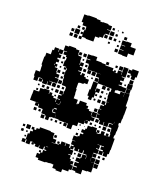

<svg xmlns="http://www.w3.org/2000/svg" viewBox="-173 -854 1013 1202"><g transform="rotate(20 333.0 -253.0)"><path d="M101 -101H81V-121H97V-122H80H42V-160H43V-189H72V-190H78V-214H103V-219H139V-197H142V-210H160V-194H174V-184H194V-163H197V-185H218V-189H199V-213H218V-220H200V-242H222V-224H225V-247H227V-273H223V-277H197V-304H194V-330H190V-372H193V-385H188V-374H174V-388H185V-393H163V-429H168V-451H161V-461H141V-481H158V-484H134V-458H115V-452H132V-430H115V-420H130V-402H115V-389H129V-373H118V-367H137V-341H141V-332H162V-310H141V-306H166V-276H137V-275H114V-273H133V-249H109V-268H106V-246H76V-268H71V-251H51V-271H68V-274H49V-273H44V-248H18V-273H13V-309H40V-329H39V-354H34V-408H38V-434H67V-465H77V-485H105V-465H108V-484H134V-518H158V-524H204V-518H228V-492H232V-510H250V-492H232V-485H255V-457H257V-434H260V-452H282V-430H264V-423H283V-399H264V-394H284V-376H291V-391H311V-373H323V-366H346V-336H323V-329H296V-326H290V-310V-284H294V-256H296V-224H324V-196H330V-202H338V-224H384V-209H399V-193H392V-192H412V-183H433V-160H436V-186H466V-156H440V-152H462V-130H440V-122H415V-120H430V-102H412V-117H410V-92H380H375V-67H348V-64H346V-36H316V-63H289H253V-67H227V-90H226V-66H200V-62H192V-40H170V-62H162V-40H140V-62H162V-67H137V-94H134V-95H105V-117H101ZM613 -459H589V-480H580V-490H560V-512H580V-522H622V-480H613ZM402 -250H380V-270H370V-312H376V-336V-366H404V-392H402V-399H379V-423H402V-424H374V-425H348V-424H314V-452H312V-459H289V-483H312V-487H287V-515H315V-517H347V-495H385V-492H412V-486H436V-469V-486H466V-469H475V-477H487V-465H479V-464H498V-484H524V-463H526V-486V-516H556V-486V-456H533V-452H552V-430H533V-420H550V-402H532V-397H557V-395H585V-367H557V-365H531V-361H523V-346H558V-364H584V-339H585V-367H617V-339H619V-309V-288H628V-234H627V-205H625V-177H615V-160H620V-122H618V-94H584V-122H582V-130H560V-152H582V-156H557V-155H555V-127H527V-150H524V-128H498V-150H491V-131H471V-151H490V-159H469V-183H482V-186H466V-216H482V-219H469V-243H490V-250H470V-272H492V-252H498V-274H512V-275H495V-302H492V-340H499V-361H491V-362H462V-364H438H406V-336V-312H409V-333H433V-309H412V-270H402ZM523 -489H499V-513H523ZM281 -491H261V-511H281ZM430 -492H412V-510H430ZM488 -494H474V-508H488ZM579 -463H563V-479H579ZM276 -466H266V-476H276ZM613 -429H589V-453H613ZM308 -434H294V-448H308ZM158 -434H144V-448H158ZM617 -395H585V-427H617ZM373 -399H349V-423H373ZM342 -400H320V-422H342ZM310 -402H292V-420H310ZM157 -405H145V-417H157ZM576 -406H566V-416H576ZM614 -368H588V-394H614ZM402 -370H380V-392H402ZM113 -378V-387H110V-378ZM366 -376H356V-386H366ZM156 -376H146V-386H156ZM334 -378H328V-384H334ZM462 -340H440V-362H462ZM160 -342H142V-360H160ZM489 -343H473V-359H489ZM188 -344H174V-358H188ZM458 -314H444V-328H458ZM188 -314H174V-328H188ZM485 -317H477V-325H485ZM192 -280H170V-302H192ZM458 -284H444V-298H458ZM427 -285H415V-297H427ZM486 -286H476V-296H486ZM163 -249H139V-273H163ZM461 -251H441V-271H461ZM190 -252H172V-270H190ZM218 -254H204V-268H218ZM427 -255H415V-267H427ZM191 -221H171V-241H191ZM99 -223H83V-239H99ZM129 -223H113V-239H129ZM157 -225H145V-237H157ZM66 -226H56V-236H66ZM461 -191H441V-211H461ZM67 -195H55V-207H67ZM186 -196H176V-206H186ZM227 -158V-178H225V-158ZM587 -160V-173H586V-160ZM203 -155H224V-157H203ZM203 -121H220V-127H203ZM552 -100H530V-122H552ZM580 -102H562V-120H580ZM200 -100V-96H220V-101H201V-119H196V-100ZM458 -104H444V-118H458ZM517 -105H505V-117H517ZM486 -106H476V-116H486ZM102 140H80V118H101V79H111V59H125V47H113V31H129V43H142V30H160V18H202H232V22H258V49H261V57H283V81H261V83H283V81H307V76H294V62H308V75H317V55H345V75H348V56H374V76H381V59H397V52H378V26H397V24H376V-6H400V-12H410V-32H428V-41H411V-61H430V-72H438V-94H464V-98H498V-75H503V-89H519V-73H505V-68H521V-71H530V-92H552V-72H578V-73H563V-89H579V-74H588V-94H614V-74H624V-44V2H622V30H614V52H588V30H583V51H559V27H580V19H561V-1H578V-5H555H535V-3H553V21H535V25H555V53H529V85H555V113H532V114H556V143H557V175H530V178H500V208H462V201H439V177H462V171H439V147H463V170V141H439V117H463V111H468V86H493V81H469V61H464V82H438V63H433V81H409V63H401V79H384V84H406V114H384V118H402V140H410V160H411V149H431V169H420V174H436V204H420V218H380V238H342V231H319V209H311V208H292V210H266V214H216V203H197V175H216V165H205V153H217V164H227V145H246V139H231V123H225V143H197V127H193V141H169V127H158V136H144V122H153V120H134V142H108V119H102ZM100 -72H82V-90H100ZM128 -74H114V-88H128ZM395 -77H387V-85H395ZM423 -79H419V-83H423ZM311 -41H291V-61H311ZM248 -44H234V-58H248ZM217 -45H205V-57H217ZM277 -45H265V-57H277ZM394 -48H388V-54H394ZM398 -14H384V-28H398ZM104 52H78V26H104ZM279 47H263V31H279ZM68 46H54V32H68ZM552 80H530V58H552ZM69 77H53V61H69ZM608 76H594V62H608ZM578 76H564V62H578ZM96 74H86V64H96ZM584 112H558V86H584ZM496 108V87H494V108ZM527 108V87H526V108ZM462 110H440V88H462ZM96 104H86V94H96ZM426 104H416V94H426ZM584 142H558V116H584ZM235 119H250V117H235ZM425 133H417V125H425ZM213 -587H195V-605H212V-648H218V-669H217V-688V-673H191V-691H179V-741H206V-744H262V-740H288V-733H305V-735H343V-730H368V-702H345V-699H367V-673H345V-666H364V-646H344V-665H338V-642H316V-634H290V-600H238V-604H213ZM391 -709H377V-723H391ZM449 -711H439V-721H449ZM417 -713H411V-719H417ZM397 -673H371V-699H397ZM483 -677H465V-695H483ZM421 -679H407V-693H421ZM520 -580H488V-582H460V-610H487V-613H461V-639H487V-642H460V-670H488V-643V-672H520V-648H556V-604H520ZM394 -646H374V-666H394ZM182 -648H166V-664H182ZM422 -648H406V-664H422ZM212 -648H196V-664H212ZM449 -651H439V-661H449ZM189 -611H159V-641H189ZM153 -617H135V-635H153ZM211 -619H197V-633H211ZM450 -620H438V-632H450ZM390 -620H378V-632H390ZM185 -585H163V-607H185ZM454 -586H434V-606H454ZM154 -586H134V-606H154Z"/></g></svg>

Font: Rubik Storm
Style: Regular
Weight: 400
Designer: Hubert and Fischer, NaN
Foundry: Hubert and Fischer, NaN
Version: Version 2.201